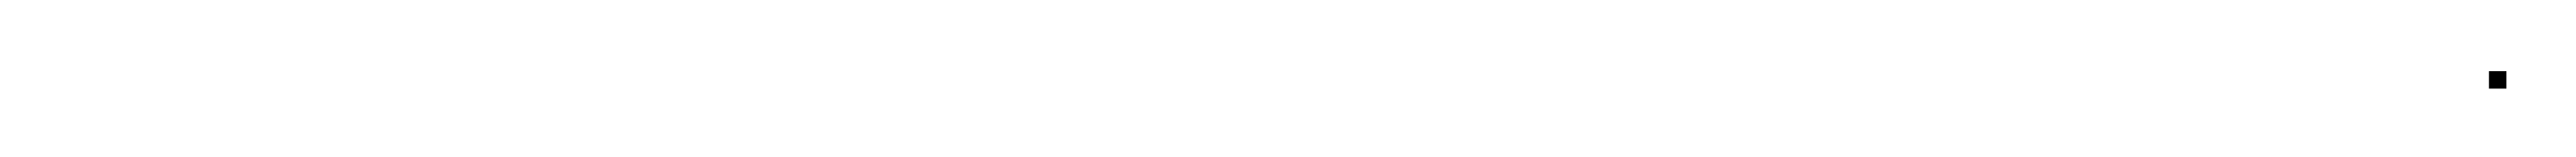

<svg xmlns="http://www.w3.org/2000/svg" viewBox="-20 -288 737 45"><path d="M692.2 -262.6H697.2V-267.6H692.2Z"/></svg>

Font: FRB American Cursive Just Endings
Style: Italic
Weight: 400
Italic angle: -25°
Version: Version 2.0;Modular Font Editor K font №1